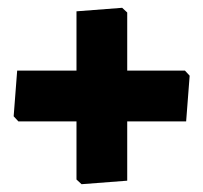

<svg xmlns="http://www.w3.org/2000/svg" viewBox="-20 -501 520 492"><path d="M15 -203 27 -190H176V-41L189 -29L306 -38V-190H457L466 -307L454 -320H306V-469L293 -481L176 -472V-320H24Z"/></svg>

Font: Luna Sans Black
Style: Regular
Weight: 900
Designer: Juan Pablo del Peral
Foundry: Huerta Tipografica
Version: Version 2.001; ttfautohint (v1.5)